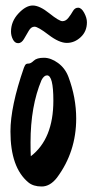

<svg xmlns="http://www.w3.org/2000/svg" viewBox="-20 -667 336 698"><path d="M257 -236Q257 -115 187 -21Q162 11 131.5 11Q101 11 83 -4Q18 -58 18 -189Q18 -280 67 -421Q71 -431 74 -433.5Q77 -436 84.5 -436Q92 -436 103 -446.5Q114 -457 139.5 -457Q165 -457 191 -438Q217 -419 229 -387Q257 -312 257 -236ZM174 -301Q174 -393 151 -393Q140 -393 131 -376Q91 -281 91 -149Q91 -116 92 -99Q174 -162 174 -301ZM296 -586Q296 -553 273.5 -532Q251 -511 223 -511Q195 -511 156.5 -540.5Q118 -570 105.5 -570Q93 -570 84.5 -555Q76 -540 67 -525Q58 -510 46 -510Q34 -510 27 -523.5Q20 -537 20 -552Q20 -589 47 -618Q74 -647 99 -647Q124 -647 159.5 -618.5Q195 -590 207 -590Q219 -590 228.5 -602Q238 -614 245 -626.5Q252 -639 264 -639Q276 -639 286 -620.5Q296 -602 296 -586Z"/></svg>

Font: Devonshire
Style: Regular
Weight: 400
Designer: Astigmatic (AOETI)
Foundry: Astigmatic (AOETI)
Version: Version 1.001